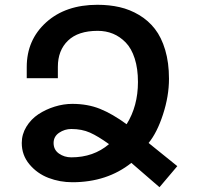

<svg xmlns="http://www.w3.org/2000/svg" viewBox="-20 -759 840 810"><path d="M280.8 -95.2Q374.5 -95.2 439.9 -150.9Q394 -184.1 359.6 -199.5Q325.2 -214.8 280.8 -214.8Q252.9 -214.8 229.5 -199Q206.1 -183.1 206.1 -155.8Q206.1 -127 228.8 -111.1Q251.5 -95.2 280.8 -95.2ZM606.9 -155.8 728 -58.1 652.8 30.8 534.2 -71.8Q431.6 9.8 285.2 9.8Q232.4 9.8 184.6 -8.5Q136.7 -26.9 104.2 -65.7Q71.8 -104.5 71.8 -155.8Q71.8 -192.4 91.3 -224.4Q110.8 -256.3 141.8 -276.9Q172.9 -297.4 210.4 -309.1Q248 -320.8 285.2 -320.8Q349.6 -320.8 401.9 -299.8Q454.1 -278.8 514.2 -234.9Q562 -311.5 562 -413.1Q562 -469.7 548.3 -512.2Q534.7 -554.7 510.5 -579.6Q486.3 -604.5 456.8 -616.7Q427.2 -628.9 392.1 -628.9Q309.6 -628.9 266.8 -587.6Q224.1 -546.4 224.1 -477.1V-429.2H92.8V-476.1Q92.8 -590.8 174.8 -664.8Q256.8 -738.8 391.1 -738.8Q441.4 -738.8 484.9 -728.8Q528.3 -718.8 567.1 -695.6Q606 -672.4 633.5 -637Q661.1 -601.6 677 -548.1Q692.9 -494.6 692.9 -426.8Q692.9 -353.5 667.7 -276.4Q642.6 -199.2 606.9 -155.8Z"/></svg>

Font: Telcell.Market SemBd
Style: Regular
Weight: 600
Designer: Rasmus Andersson, Sedrak Mkrtchyan
Version: Version 3.019;git-0a5106e0b